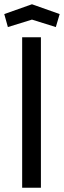

<svg xmlns="http://www.w3.org/2000/svg" viewBox="-28 -881 300 901"><path d="M76 -706H164V0H76ZM-8 -815 122 -861 252 -815 234 -754 122 -789 9 -754Z"/></svg>

Font: Lineal
Style: Regular
Weight: 400
Designer: Created by Frank Adebiaye with contributions from Anton Moglia & Ariel Martín Pérez
Created by Frank ADEBIAYE with FontF
Foundry: Velvetyne Type Foundry
Version: Version 2.000